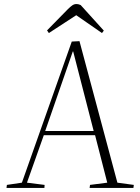

<svg xmlns="http://www.w3.org/2000/svg" viewBox="-20 -927 689 947"><path d="M372 -724 559 -26 640 -15 638 0H422L424 -15L509 -26L449 -260H196L113 -26L200 -15L199 0H12L14 -15L88 -26L334 -722ZM203 -281H442L341 -673H339ZM492 -776 483 -764 356 -852 221 -764 212 -777 315 -882Q327 -894 336.5 -900.5Q346 -907 356 -907Q363 -907 368.5 -905.5Q374 -904 378 -902Z"/></svg>

Font: Literata 60pt ExtraLight
Style: Italic
Weight: 250
Italic angle: -2°
Designer: Latin by Veronika Burian and Jose Scaglione. Greek by Irene Vlachou. Cyrillic by Vera Evstafieva
Foundry: TypeTogether
Version: Version 3.103;gftools[0.9.29]